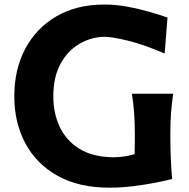

<svg xmlns="http://www.w3.org/2000/svg" viewBox="-20 -825 845 858"><path d="M581.5 -136.2Q582.5 -160.6 582.5 -182.6Q582.5 -204.6 582.5 -225.6Q582.5 -279.3 579.3 -321.3Q576.2 -363.3 569.3 -406.2H753.9Q747.6 -363.3 744.4 -321.3Q741.2 -279.3 741.2 -225.6Q741.2 -179.7 742.7 -132.6Q744.1 -85.4 749 -24.9Q720.2 -17.6 674.3 -8.5Q628.4 0.5 574.7 7.1Q521 13.7 468.8 13.7Q333 13.7 238 -39.1Q143.1 -91.8 93.5 -184.1Q43.9 -276.4 43.9 -394.5Q43.9 -515.1 93 -607.4Q142.1 -699.7 232.4 -752.2Q322.8 -804.7 446.3 -804.7Q498 -804.7 549.6 -795.2Q601.1 -785.6 647.2 -772.2Q693.4 -758.8 728.5 -746.6L715.8 -585.9Q621.1 -626.5 550.5 -643.6Q480 -660.6 445.3 -660.6Q385.7 -659.2 333.7 -628.4Q281.7 -597.7 250 -539.1Q218.3 -480.5 218.3 -394Q218.3 -319.3 246.8 -258.3Q275.4 -197.3 334 -160.6Q392.6 -124 483.4 -122.1Q507.3 -122.1 532.5 -125.5Q557.6 -128.9 581.5 -136.2Z"/></svg>

Font: Pinar Bold
Style: Regular
Weight: 700
Designer: Amin Abedi
Version: Version 3.000